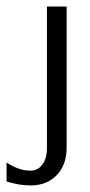

<svg xmlns="http://www.w3.org/2000/svg" viewBox="-93 -360 273 585"><path d="M50 -340H110V90Q110 142 80 173.5Q50 205 0 205Q-34 205 -73 193V135Q-36 160 0 160Q22 160 36 141.5Q50 123 50 92Z"/></svg>

Font: Glametrix
Style: Regular
Weight: 500
Designer: gluk
Foundry: gluk
Version: Version 0.40